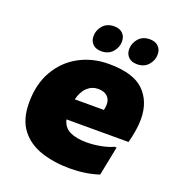

<svg xmlns="http://www.w3.org/2000/svg" viewBox="-138 -868 913 991"><g transform="rotate(20 319.0 -372.0)"><path d="M354 12Q268 12 197 -11.5Q126 -35 84 -89.5Q42 -144 42 -236Q42 -338 84.5 -411.5Q127 -485 199.5 -524.5Q272 -564 362 -564Q497 -564 555.5 -506Q614 -448 614 -352Q614 -322 608.5 -287.5Q603 -253 594 -220H253Q263 -178 298.5 -161Q334 -144 390 -144Q429 -144 469.5 -152Q510 -160 534 -172H546L514 -12Q442 12 354 12ZM354 -424Q320 -424 294.5 -400.5Q269 -377 258 -332H418Q420 -340 421 -347.5Q422 -355 422 -364Q422 -391 404.5 -407.5Q387 -424 354 -424ZM497 -612Q467 -612 450 -628.5Q433 -645 433 -672Q433 -705 455.5 -730.5Q478 -756 517 -756Q547 -756 564 -739.5Q581 -723 581 -696Q581 -663 558.5 -637.5Q536 -612 497 -612ZM301 -612Q271 -612 254 -628.5Q237 -645 237 -672Q237 -705 259.5 -730.5Q282 -756 321 -756Q351 -756 368 -739.5Q385 -723 385 -696Q385 -663 362.5 -637.5Q340 -612 301 -612Z"/></g></svg>

Font: Kufam Black
Style: Italic
Weight: 900
Italic angle: -11°
Designer: Artur Schmal
Foundry: Original Type
Version: Version 1.301; ttfautohint (v1.8.3)